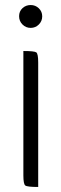

<svg xmlns="http://www.w3.org/2000/svg" viewBox="-20 -740 243 764"><path d="M134.5 -642.5Q121 -629 102 -629Q83 -629 69.5 -642.5Q56 -656 56 -675.5Q56 -695 69.5 -707.5Q83 -720 102 -720Q121 -720 134.5 -707Q148 -694 148 -675Q148 -656 134.5 -642.5ZM73 -42V-537Q117 -537 124.5 -531.5Q132 -526 132 -491V4Q88 4 80.5 -2Q73 -8 73 -42Z"/></svg>

Font: Economica
Style: Regular
Weight: 400
Designer: Vicente Lamonaca
Foundry: Vicente Lamonaca
Version: Version 1.101